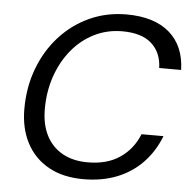

<svg xmlns="http://www.w3.org/2000/svg" viewBox="-52 -764 826 828"><g transform="rotate(5 361.0 -350.0)"><path d="M339 12Q250 12 187.5 -23Q125 -58 92 -121Q59 -184 59 -268Q59 -362 89.5 -443Q120 -524 175 -584.5Q230 -645 303.5 -678.5Q377 -712 463 -712Q583 -712 649 -655Q715 -598 718 -494H623Q621 -561 578 -599.5Q535 -638 451 -638Q386 -638 330.5 -610.5Q275 -583 234 -533.5Q193 -484 170 -418Q147 -352 147 -275Q147 -208 171.5 -160.5Q196 -113 241.5 -87.5Q287 -62 351 -62Q435 -62 490.5 -100Q546 -138 572 -203H667Q641 -136 594.5 -87.5Q548 -39 483.5 -13.5Q419 12 339 12Z"/></g></svg>

Font: DM Sans 24pt
Style: Italic
Weight: 400
Italic angle: -10°
Designer: Colophon Foundry, Jonny Pinhorn
Foundry: Colophon Foundry
Version: Version 4.004;gftools[0.9.30]